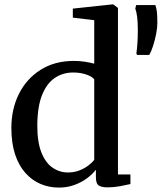

<svg xmlns="http://www.w3.org/2000/svg" viewBox="-20 -839 733 870"><path d="M246.5 11Q203 11 164.2 -5.2Q125.5 -21.5 95.5 -54.8Q65.5 -88 48.5 -139Q31.5 -190 31.5 -259.5Q31.5 -344.5 65.5 -413Q99.5 -481.5 163.2 -522.2Q227 -563 315 -563Q341.5 -563 365 -559.2Q388.5 -555.5 407 -550.5V-747.5L310 -759V-800L488 -819H493.5L514.5 -803V-48.5H571V-5Q551.5 -0.5 523.5 4.8Q495.5 10 466.5 10Q441.5 10 428 1.8Q414.5 -6.5 414.5 -36.5V-70Q399 -49.5 374 -31Q349 -12.5 316.8 -0.8Q284.5 11 246.5 11ZM288 -57.5Q315.5 -57.5 339 -66.5Q362.5 -75.5 380 -88.8Q397.5 -102 407 -114.5V-479Q399 -491.5 371.8 -501Q344.5 -510.5 312 -510.5Q265 -510.5 228.8 -486.2Q192.5 -462 171.2 -410Q150 -358 149 -274.5Q148.5 -197 167.2 -149.2Q186 -101.5 217.8 -79.5Q249.5 -57.5 288 -57.5ZM656 -590H601L598 -597.5Q601 -617.5 602.8 -644.5Q604.5 -671.5 604.5 -703Q604.5 -738 601.5 -762Q598.5 -786 593 -800L597 -816H684Q689 -802.5 691 -784.5Q693 -766.5 693 -735Q693 -714 687.8 -686.5Q682.5 -659 674.2 -632.8Q666 -606.5 656 -590Z"/></svg>

Font: Merriweather 36pt Medium
Style: Regular
Weight: 500
Version: Version 2.100